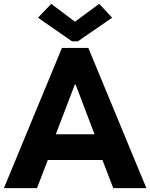

<svg xmlns="http://www.w3.org/2000/svg" viewBox="-25 -966 771 986"><path d="M293 -719.7H428.7L726.6 0H556.6L501 -144.5H220.7L165 0H-4.9ZM358.4 -855.5H361.3L484.4 -946.3L550.8 -875L375 -753.9H344.7L169.9 -875L238.3 -946.3ZM460.4 -276.4 363.3 -532.2H359.4L261.7 -276.4Z"/></svg>

Font: Reddit Sans Chocolate ExtraBold
Style: Regular
Weight: 800
Designer: Stephen Hutchings
Foundry: Reddit
Version: Version 1.011